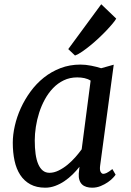

<svg xmlns="http://www.w3.org/2000/svg" viewBox="-20 -871 614 901"><path d="M192.4 9.8Q151.4 9.8 122.3 -6.1Q93.3 -22 75 -50Q56.6 -78.1 48.3 -116.7Q40 -155.3 40 -201.2Q40 -238.8 49.6 -280.8Q59.1 -322.8 77.6 -363.5Q96.2 -404.3 123.3 -441.4Q150.4 -478.5 185.5 -506.6Q220.7 -534.7 263.9 -551.3Q307.1 -567.9 357.4 -567.9Q381.8 -567.9 408 -562.7Q434.1 -557.6 454.6 -550.8L513.7 -567.4L449.7 -92.3Q447.3 -72.3 452.6 -63.7Q458 -55.2 464.4 -55.2Q471.2 -55.2 480.7 -59.6Q490.2 -64 507.3 -77.6L522.5 -51.3Q520 -46.9 510.5 -36.6Q501 -26.4 486.3 -16.1Q471.7 -5.9 452.6 2Q433.6 9.8 412.6 9.8Q397.9 9.8 385.7 6.1Q373.5 2.4 365.2 -5.4Q356.9 -13.2 352.8 -25.9Q348.6 -38.6 349.6 -56.2L353 -88.4Q338.9 -70.3 321 -52.7Q303.2 -35.2 282.7 -21.2Q262.2 -7.3 239.3 1.2Q216.3 9.8 192.4 9.8ZM212.4 -60.1Q233.4 -60.1 255.1 -70.8Q276.9 -81.5 296.9 -97.9Q316.9 -114.3 334 -133.8Q351.1 -153.3 363.3 -170.4L405.3 -492.7Q392.1 -501 376.2 -504.4Q360.4 -507.8 342.3 -507.8Q307.6 -507.8 279.3 -494.1Q251 -480.5 229 -457.5Q207 -434.6 190.7 -404.8Q174.3 -375 163.8 -342Q153.3 -309.1 148.2 -275.6Q143.1 -242.2 143.1 -212.4Q143.1 -176.8 147 -148.7Q150.9 -120.6 159.4 -100.8Q168 -81.1 180.9 -70.6Q193.8 -60.1 212.4 -60.1ZM300.3 -640.6 455.1 -851.1 525.4 -783.7Q521 -775.4 509 -761Q497.1 -746.6 480.5 -729Q463.9 -711.4 444.1 -692.9Q424.3 -674.3 404.3 -658Q384.3 -641.6 365.5 -628.7Q346.7 -615.7 332 -610.4Z"/></svg>

Font: Merriweather
Style: Italic
Weight: 400
Italic angle: -7°
Designer: Eben Sorkin ( eben@eyebytes.com )
Foundry: Eben Sorkin ( eben@eyebytes.com )
Version: Version 1.005; ttfautohint (v0.97) -l 13 -r 13 -G 200 -x 24 